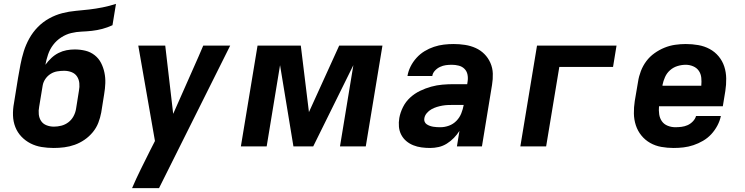

<svg xmlns="http://www.w3.org/2000/svg" viewBox="-20 -755 3840 990"><path d="M257 8Q225 8 194.5 3Q164 -2 137.5 -15.5Q111 -29 90.5 -50.5Q70 -72 59 -100Q48 -128 47 -159.5Q46 -191 52 -223L73 -353Q79 -388 85.5 -422Q92 -456 102.5 -490Q113 -524 131 -556.5Q149 -589 175 -615.5Q201 -642 233.5 -660Q266 -678 301 -687Q336 -696 370.5 -699Q405 -702 439.5 -706Q474 -710 509 -717Q544 -724 578 -735L560 -625Q534 -613 507.5 -606Q481 -599 454 -596Q427 -593 400.5 -592Q374 -591 347 -584.5Q320 -578 295.5 -562Q271 -546 254 -523.5Q237 -501 228 -474.5Q219 -448 214 -421Q228 -440 245 -456Q262 -472 282 -482Q302 -492 323 -496Q344 -500 365 -500Q394 -500 420.5 -493.5Q447 -487 468 -470.5Q489 -454 501 -430.5Q513 -407 518.5 -380.5Q524 -354 523 -326Q522 -298 517 -269L502 -175Q497 -148 487 -122Q477 -96 458.5 -73.5Q440 -51 416 -34.5Q392 -18 365.5 -8.5Q339 1 311.5 4.5Q284 8 257 8ZM258 -102Q277 -102 296.5 -107Q316 -112 332.5 -124.5Q349 -137 359 -155.5Q369 -174 372 -193L387 -287Q391 -307 389 -326.5Q387 -346 377 -361Q367 -376 349 -383Q331 -390 311 -390Q293 -390 275 -387Q257 -384 241 -374Q225 -364 214 -348Q203 -332 200 -314L182 -205Q178 -185 180 -165.5Q182 -146 192 -131Q202 -116 220 -109Q238 -102 258 -102Z M800 215H661Q682 166 705.5 118.5Q729 71 753 23L779 -28L693 -520H832L873 -168L1004 -464L1028 -520H1167Z M1222 0 1308 -520H1531L1573 -177L1729 -520H1952L1866 0H1733L1802 -419L1595 0H1493L1424 -419L1355 0Z M2198 8Q2175 8 2153 5Q2131 2 2111 -6Q2091 -14 2075 -27.5Q2059 -41 2049 -60Q2039 -79 2037 -101.5Q2035 -124 2039 -147Q2044 -175 2058 -203Q2072 -231 2095 -252Q2118 -273 2146 -286.5Q2174 -300 2203 -308Q2232 -316 2261 -318.5Q2290 -321 2319 -321H2389L2391 -334Q2394 -353 2390.5 -370.5Q2387 -388 2375 -400Q2363 -412 2345.5 -416.5Q2328 -421 2310 -421Q2294 -421 2279 -419Q2264 -417 2249 -410Q2234 -403 2222.5 -390.5Q2211 -378 2209 -363H2081Q2085 -388 2097 -412Q2109 -436 2127.5 -456.5Q2146 -477 2169 -491Q2192 -505 2217.5 -513.5Q2243 -522 2268.5 -525Q2294 -528 2319 -528Q2349 -528 2378 -523.5Q2407 -519 2432.5 -507.5Q2458 -496 2477.5 -476.5Q2497 -457 2508.5 -431Q2520 -405 2521 -376Q2522 -347 2517 -317L2465 0H2336L2349 -80Q2337 -61 2320.5 -44Q2304 -27 2284 -14.5Q2264 -2 2242 3Q2220 8 2198 8ZM2251 -99Q2273 -99 2295 -107Q2317 -115 2333.5 -132Q2350 -149 2358.5 -170.5Q2367 -192 2371 -214H2319Q2304 -214 2290 -213.5Q2276 -213 2261.5 -210.5Q2247 -208 2232.5 -203.5Q2218 -199 2204.5 -191.5Q2191 -184 2180.5 -171.5Q2170 -159 2168 -145Q2166 -136 2169.5 -127.5Q2173 -119 2180.5 -114Q2188 -109 2196.5 -106Q2205 -103 2214 -101.5Q2223 -100 2232.5 -99.5Q2242 -99 2251 -99Z M2663 0 2749 -520H3159L3141 -410H2864L2796 0Z M3453 8Q3421 8 3390 2.5Q3359 -3 3332.5 -18Q3306 -33 3287 -56.5Q3268 -80 3258.5 -109Q3249 -138 3248.5 -170Q3248 -202 3253 -234L3270 -334Q3274 -361 3284.5 -388.5Q3295 -416 3312.5 -439.5Q3330 -463 3354.5 -480.5Q3379 -498 3406 -509Q3433 -520 3461 -524Q3489 -528 3516 -528Q3549 -528 3580.5 -522.5Q3612 -517 3639 -502.5Q3666 -488 3685.5 -464.5Q3705 -441 3714.5 -412Q3724 -383 3724.5 -350.5Q3725 -318 3720 -286L3707 -207H3378Q3376 -186 3379 -165.5Q3382 -145 3393 -129.5Q3404 -114 3423 -106.5Q3442 -99 3462 -99Q3478 -99 3494 -101Q3510 -103 3525 -109.5Q3540 -116 3552.5 -129Q3565 -142 3569 -157H3697Q3692 -132 3679 -107.5Q3666 -83 3647.5 -63Q3629 -43 3605 -29Q3581 -15 3555.5 -6.5Q3530 2 3504.5 5Q3479 8 3453 8ZM3396 -313H3596Q3598 -334 3596 -354Q3594 -374 3583.5 -389.5Q3573 -405 3554.5 -413Q3536 -421 3516 -421Q3495 -421 3473.5 -414.5Q3452 -408 3435 -393Q3418 -378 3409 -357.5Q3400 -337 3396 -317Z"/></svg>

Font: Iosevka Aile Extrabold Oblique
Style: Regular
Weight: 800
Italic angle: -9°
Designer: Belleve Invis
Foundry: Belleve Invis
Version: Version 31.1.0; ttfautohint (v1.8.4)